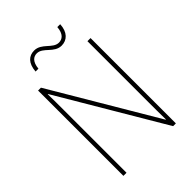

<svg xmlns="http://www.w3.org/2000/svg" viewBox="-254 -1017 1136 1136"><g transform="rotate(-45 313.5 -449.5)"><path d="M163 -804H187C192 -859 218 -875 244 -875C296 -875 318 -803 381 -803C426 -803 461 -835 464 -899H440C436 -845 410 -827 382 -827C331 -827 307 -898 245 -898C200 -898 168 -869 163 -804ZM533 0V-714H507V-200C507 -160 507 -107 508 -58H506L118 -714H94V0H120V-519C120 -573 120 -612 119 -658H121L510 0Z"/></g></svg>

Font: Noto Sans Hebrew SemiCondensed Thin
Style: Regular
Weight: 100
Width: 4
Designer: Monotype Design Team
Foundry: Monotype Imaging Inc.
Version: Version 2.004